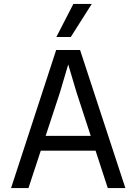

<svg xmlns="http://www.w3.org/2000/svg" viewBox="-20 -951 690 971"><path d="M139 -189V-264H518V-189ZM264 -698H385L614 0H525L367 -484L325 -625L283 -483L124 0H36ZM265 -764 351 -931H444L338 -764Z"/></svg>

Font: Azeret Mono Thin Light
Style: Regular
Weight: 300
Version: Version 1.002